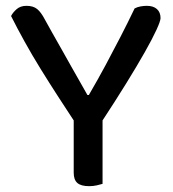

<svg xmlns="http://www.w3.org/2000/svg" viewBox="-20 -633 595 659"><path d="M327 -212H238Q211 -253 180.5 -300Q150 -347 120 -395.5Q90 -444 64 -491Q38 -538 18 -578Q24 -590 37 -601.5Q50 -613 71 -613Q94 -613 107.5 -602Q121 -591 134 -566Q144 -547 159 -521Q174 -495 191 -464.5Q208 -434 225 -404Q242 -374 256.5 -348.5Q271 -323 280 -307H285Q317 -362 343 -410.5Q369 -459 393.5 -506.5Q418 -554 442 -604Q451 -609 462.5 -611Q474 -613 484 -613Q506 -613 518.5 -602Q531 -591 531 -571Q531 -561 517 -530.5Q503 -500 477 -454Q451 -408 413 -346.5Q375 -285 327 -212ZM233 -255H332V-2Q326 0 313 3Q300 6 286 6Q258 6 245.5 -5Q233 -16 233 -40Z"/></svg>

Font: Baloo Tamma 2 Medium
Style: Regular
Weight: 500
Designer: Divya Kowshik, Shuchita Grover and Ek Type
Foundry: Ek Type
Version: Version 1.700